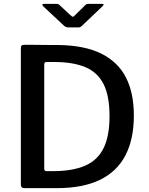

<svg xmlns="http://www.w3.org/2000/svg" viewBox="-20 -974 771 994"><path d="M106 0Q88 0 88 -18V-726Q88 -735 92 -738.5Q96 -742 105 -742Q124 -742 147.5 -742Q171 -742 195.5 -741.5Q220 -741 242.5 -741Q265 -741 283 -741Q420 -739 506 -695.5Q592 -652 632.5 -572Q673 -492 673 -376Q673 -254 629.5 -170Q586 -86 497.5 -43Q409 0 274 0ZM221 -88H254Q355 -88 420 -116Q485 -144 516 -206.5Q547 -269 547 -372Q547 -478 516 -539Q485 -600 421.5 -626.5Q358 -653 260 -653H219Q209 -653 209 -639V-100Q209 -88 221 -88ZM421 -947Q425 -952 430 -953Q435 -954 441 -954H508Q524 -954 510 -941L406 -842Q402 -838 397.5 -835Q393 -832 385 -832H336Q326 -832 320 -835Q314 -838 309 -843L204 -941Q199 -947 199.5 -950.5Q200 -954 207 -954H269Q276 -954 279.5 -953.5Q283 -953 289 -947L344 -896Q354 -887 357.5 -887Q361 -887 369 -896Z"/></svg>

Font: Libre Franklin Thin Medium
Style: Regular
Weight: 500
Version: Version 3.000